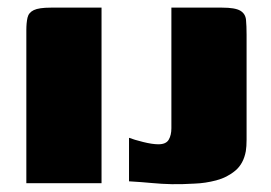

<svg xmlns="http://www.w3.org/2000/svg" viewBox="-20 -480 710 503"><path d="M49 0Q49 -100 49 -200.5Q49 -301 49 -401Q49 -420 52 -433.5Q55 -447 68.5 -453.5Q82 -460 113 -460H246V0ZM626 -148Q626 -132 626 -114Q626 -96 624 -84Q618 -51 596.5 -33Q575 -15 546.5 -7.5Q518 0 490 1Q456 3 430 2.5Q404 2 378 -0.5Q352 -3 318 -5V-119Q331 -114 355 -108Q379 -102 395 -102Q415 -102 422 -114Q429 -126 429 -144V-460H562Q596 -460 609.5 -452Q623 -444 624.5 -428Q626 -412 626 -389Z"/></svg>

Font: Genos Thin ExtraBold
Style: Regular
Weight: 800
Version: Version 1.010